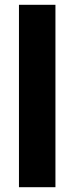

<svg xmlns="http://www.w3.org/2000/svg" viewBox="-20 -780 310 800"><path d="M211 0H59V-760H211Z"/></svg>

Font: Noto Sans Devanagari Condensed ExtraBold
Style: Regular
Weight: 800
Width: 3
Designer: Jelle Bosma - Monotype Design Team
Foundry: Monotype Imaging Inc.
Version: Version 2.004; ttfautohint (v1.8.4.7-5d5b)